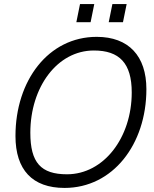

<svg xmlns="http://www.w3.org/2000/svg" viewBox="-20 -907 757 943"><path d="M355 -798H425L443 -887H373ZM514 -798H584L602 -887H532ZM297 16C534 16 699 -198 699 -469C699 -632 612 -726 455 -726C218 -726 56 -512 56 -239C56 -73 139 16 297 16ZM309 -51C181 -51 129 -108 129 -255C129 -479 261 -659 441 -659C566 -659 627 -597 627 -453C627 -230 489 -51 309 -51Z"/></svg>

Font: Geist Light
Style: Italic
Weight: 300
Italic angle: -12°
Designer: Basement.studio, Andrés Briganti, Mateo Zaragoza
Foundry: Basement.studio, Vercel, Andrés Briganti, Guido Ferreyra, Mateo Zaragoza
Version: Version 1.500